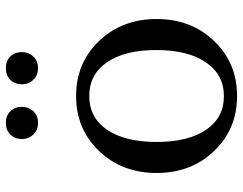

<svg xmlns="http://www.w3.org/2000/svg" viewBox="-107 -713 830 656"><g transform="rotate(-90 308.0 -385.0)"><path d="M120 -461.5Q195 -540 308 -540Q421 -540 496 -461.5Q571 -383 571 -265Q571 -147 496 -68.5Q421 10 308 10Q195 10 120 -68.5Q45 -147 45 -265Q45 -383 120 -461.5ZM307 -35Q381 -35 423 -96.5Q465 -158 465 -266Q465 -373 423.5 -434Q382 -495 308 -495Q234 -495 192.5 -434Q151 -373 151 -265Q151 -157 192.5 -96Q234 -35 307 -35ZM161 -725Q161 -749 176 -764.5Q191 -780 216 -780Q241 -780 256 -764.5Q271 -749 271 -725Q271 -702 256 -686Q241 -670 216 -670Q192 -670 176.5 -686Q161 -702 161 -725ZM348 -725Q348 -749 363 -764.5Q378 -780 403 -780Q428 -780 443 -764.5Q458 -749 458 -725Q458 -702 443 -686Q428 -670 403 -670Q379 -670 363.5 -686Q348 -702 348 -725Z"/></g></svg>

Font: Libre Caslon Text
Style: Regular
Weight: 400
Designer: Pablo Impallari, Rodrigo Fuenzalida
Foundry: Pablo Impallari, Rodrigo Fuenzalida
Version: Version 1.002